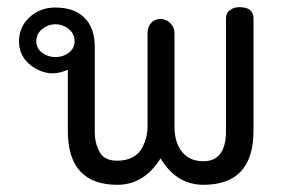

<svg xmlns="http://www.w3.org/2000/svg" viewBox="-20 -508 789 533"><path d="M544.6 5Q469.8 5 425.7 -68.3Q379.7 5 305.9 5Q168.3 5 168.3 -144.6V-314.4Q146 -304.5 126.7 -304.5Q95.5 -304.5 67.3 -325.2Q32.7 -351 32.7 -393.6Q32.7 -432.2 61.6 -459.7Q90.6 -487.1 133.7 -487.1Q191.6 -487.1 219.8 -453Q243.1 -425.2 243.1 -377.7V-140.1Q243.1 -111.4 256.2 -86.6Q269.3 -61.9 305 -61.9Q357.4 -61.9 376.7 -101.5Q389.6 -127.7 389.6 -155.9V-415.8Q389.6 -432.7 399.5 -444.1Q409.4 -455.4 425.7 -455.4Q441.1 -455.4 452.7 -443.8Q464.4 -432.2 464.4 -415.8V-155.9Q464.4 -112.4 485.4 -86.4Q506.4 -60.4 544.6 -60.4Q607.4 -60.4 607.4 -144.6V-457.4Q607.4 -472.3 618.6 -480.2Q629.7 -488.1 644.1 -488.1Q683.7 -488.1 683.7 -457.4V-144.6Q683.7 5 544.6 5ZM133.7 -349.5Q155 -349.5 171 -361.6Q187.1 -373.8 187.1 -393.6Q187.1 -413.9 171 -427.2Q155 -440.6 133.7 -440.6Q113.4 -440.6 97 -427.2Q80.7 -413.9 80.7 -393.6Q80.7 -373.8 97 -361.6Q113.4 -349.5 133.7 -349.5Z"/></svg>

Font: Shan Wanhai
Style: Regular
Weight: 400
Designer: Khon Soe Zaw Thu
Foundry: Shan Unicode
Version: Version 1.00 June 3, 2017, initial release